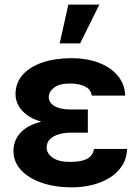

<svg xmlns="http://www.w3.org/2000/svg" viewBox="-20 -806 611 836"><path d="M252.9 -285.9H362.5V-228.3H285.7Q259.2 -228.3 235.6 -221.2Q212.1 -214.2 197.7 -200Q183.3 -185.8 183 -163.5Q183.1 -138.1 209.3 -119.5Q235.5 -100.9 284.8 -101Q335.3 -100.9 360.3 -115.2Q385.3 -129.6 389.1 -157.4H533.6Q531.9 -116.2 511.9 -84.9Q491.9 -53.6 458.4 -32.6Q424.9 -11.5 382.3 -0.9Q339.7 9.8 292.6 9.8Q221.2 9.8 163.6 -9.6Q106.1 -28.9 72.5 -64.5Q39 -100 38.5 -148.6Q38.5 -177.6 51.1 -202.5Q63.8 -227.3 89.7 -246Q115.6 -264.7 156.2 -275.3Q196.8 -285.9 252.9 -285.9ZM362.5 -264.6H252.9Q200.4 -264.6 161.7 -275.6Q122.9 -286.5 97.7 -305.1Q72.5 -323.6 60.1 -347Q47.8 -370.4 47.5 -395.1Q47.8 -445.9 79.3 -480.9Q110.8 -515.9 165.9 -534.3Q221 -552.7 291.8 -552.7Q356.3 -552.7 408.3 -533.5Q460.2 -514.3 491.5 -477.8Q522.8 -441.4 525.2 -389.8H379.3Q376.1 -416.9 350.2 -429.5Q324.4 -442.2 284.2 -442.4Q239.2 -442.2 216 -424.7Q192.8 -407.1 192.2 -383.4Q192.8 -359.1 217.2 -344.3Q241.7 -329.5 285.7 -329.3H362.5ZM239.8 -617 277.7 -785.9H412.5L328.9 -617Z"/></svg>

Font: GitLab Sans
Style: Regular
Weight: 400
Designer: Rasmus Andersson
Foundry: Modifications by GitLab B.V., manufactured by rsms
Version: Version 4.000;git-c8fb6b7